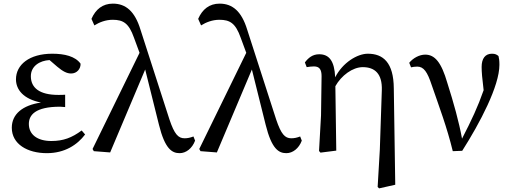

<svg xmlns="http://www.w3.org/2000/svg" viewBox="-20 -830 2814 1058"><path d="M430 -111C376 -71 329 -53 263 -53C185 -53 139 -89 139 -147C139 -196 174 -242 311 -242C316 -242 326 -241 339 -240V-308C329 -307 311 -307 301 -307C198 -307 150 -346 150 -410C150 -466 199 -496 253 -499L296 -462C327 -436 349 -425 372 -425C404 -425 425 -451 424 -479C395 -520 335 -534 268 -534C141 -534 68 -473 68 -393C68 -336 109 -284 206 -265C104 -250 45 -201 45 -126C45 -36 131 14 238 14C337 14 406 -32 449 -89Z M1046 -78C1028 -71 1013 -68 997 -68C962 -68 941 -91 914 -171L754 -667C723 -768 673 -810 602 -810C546 -810 507 -779 484 -726L500 -690C527 -707 562 -721 601 -721C659 -721 690 -702 718 -623L749 -539L490 -9L497 3L587 10L780 -447L856 -142C889 -9 928 14 970 14C1005 14 1039 -12 1055 -55Z M1634 -78C1616 -71 1601 -68 1585 -68C1550 -68 1529 -91 1502 -171L1342 -667C1311 -768 1261 -810 1190 -810C1134 -810 1095 -779 1072 -726L1088 -690C1115 -707 1150 -721 1189 -721C1247 -721 1278 -702 1306 -623L1337 -539L1078 -9L1085 3L1175 10L1368 -447L1444 -142C1477 -9 1516 14 1558 14C1593 14 1627 -12 1643 -55Z M2150 -343C2149 -486 2091 -534 2007 -534C1949 -534 1868 -485 1827 -404C1823 -494 1794 -531 1739 -531C1702 -531 1679 -511 1660 -486L1670 -460C1682 -462 1698 -464 1710 -464C1741 -464 1752 -446 1752 -410L1749 -194L1738 2L1746 11L1833 0L1828 -355C1861 -414 1923 -460 1979 -460C2045 -460 2087 -424 2084 -333L2073 -5L2061 200L2069 208L2158 188Z M2245 -459C2255 -461 2266 -463 2279 -463C2315 -463 2335 -434 2359 -361C2400 -242 2443 -129 2475 3L2527 1C2625 -153 2732 -356 2732 -473C2732 -497 2730 -508 2727 -521C2718 -529 2709 -534 2691 -534C2654 -534 2634 -508 2634 -461C2634 -434 2637 -398 2645 -333C2613 -241 2579 -169 2526 -66C2509 -159 2480 -263 2445 -373C2412 -487 2376 -529 2323 -529C2292 -529 2257 -511 2235 -484Z"/></svg>

Font: Noto Serif SC Medium
Style: Regular
Weight: 500
Designer: Ryoko NISHIZUKA 西塚涼子 (kana & ideographs); Frank Grießhammer (Latin, Greek & Cyrillic); Wenlong ZHANG 张文龙 (bopomofo); San
Foundry: Adobe Systems Incorporated
Version: Version 1.001;PS 1.001;hotconv 16.6.54;makeotf.lib2.5.65590